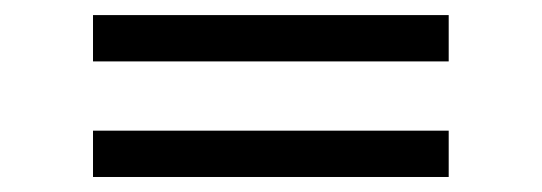

<svg xmlns="http://www.w3.org/2000/svg" viewBox="-20 -339 725 257"><path d="M104.5 -256.8H580.6V-318.8H104.5ZM104.5 -102.1H580.6V-164.1H104.5Z"/></svg>

Font: Now SemiBold
Style: Regular
Weight: 600
Designer: Alfredo Marco Pradil
Foundry: Alfredo Marco Pradil
Version: Version 1.200;hotconv 1.0.109;makeotfexe 2.5.65596